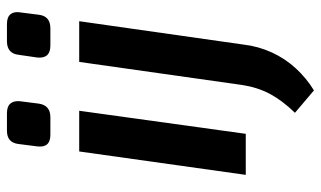

<svg xmlns="http://www.w3.org/2000/svg" viewBox="-210 -534 945 566"><g transform="rotate(-90 263.0 -251.5)"><path d="M219 -491 151 0H30L99 -491ZM212 -704Q232 -704 240.5 -693.5Q249 -683 247 -665L240 -610Q235 -576 200 -576H148Q109 -576 114 -615L121 -670Q125 -704 160 -704ZM483 -491 414 -6Q409 37 391 76.5Q373 116 344 147.5Q315 179 279 201L213 145Q249 108 268.5 71.5Q288 35 295 -11L363 -491ZM475 -704Q495 -704 503.5 -693.5Q512 -683 509 -665L502 -610Q498 -576 462 -576H411Q372 -576 376 -615L384 -670Q388 -704 424 -704Z"/></g></svg>

Font: Exo 2 SemiBold
Style: Italic
Weight: 600
Italic angle: -8°
Designer: Natanael Gama
Foundry: Natanael Gama
Version: Version 2.010